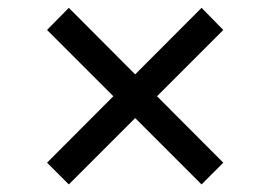

<svg xmlns="http://www.w3.org/2000/svg" viewBox="-20 -535 702 500"><path d="M102.5 -457 159.2 -514.6 561.5 -111.3 504.9 -54.7ZM102.5 -111.3 504.9 -514.6 561.5 -457 159.2 -54.7Z"/></svg>

Font: Raveo Variable
Style: Regular
Weight: 400
Designer: Jakub Foglar, Rasmus Andersson (Inter)
Foundry: Jakubfoglar.com
Version: Version 1.000;Glyphs 3.2.3 (3260)